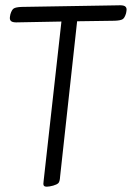

<svg xmlns="http://www.w3.org/2000/svg" viewBox="-20 -694 496 722"><path d="M456 -658Q456 -654 454 -644Q449 -627 441.5 -622Q434 -617 412 -616L270 -614L206 -30Q205 -11 199.5 -5.5Q194 0 180 4Q165 8 156 8Q147 8 144.5 3.5Q142 -1 144 -13L211 -613L49 -610Q31 -609 24 -613Q17 -617 17 -626Q17 -630 19 -640Q24 -657 31.5 -662Q39 -667 61 -668L424 -674Q442 -675 449 -671Q456 -667 456 -658Z"/></svg>

Font: Farsan
Style: Regular
Weight: 400
Version: Version 1.001g;PS 1.001;hotconv 1.0.86;makeotf.lib2.5.63406 